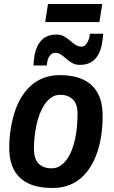

<svg xmlns="http://www.w3.org/2000/svg" viewBox="-20 -926 570 956"><path d="M242 10Q171 10 123 -12Q75 -34 50.5 -78.5Q26 -123 26 -190Q26 -235 32.5 -278.5Q39 -322 51.5 -363Q64 -404 84 -438Q104 -472 132 -498Q160 -524 197 -538Q234 -552 279 -552Q346 -552 393.5 -530Q441 -508 466 -463.5Q491 -419 491 -350Q491 -302 485 -257.5Q479 -213 466 -173Q453 -133 433 -99.5Q413 -66 385.5 -41.5Q358 -17 322.5 -3.5Q287 10 242 10ZM237 -88Q261 -88 279.5 -100Q298 -112 312.5 -132Q327 -152 337.5 -179Q348 -206 354.5 -236.5Q361 -267 363.5 -299Q366 -331 366 -362Q366 -409 342 -431.5Q318 -454 280 -454Q256 -454 237 -441.5Q218 -429 203.5 -408Q189 -387 178.5 -360.5Q168 -334 161.5 -303.5Q155 -273 152 -243.5Q149 -214 149 -187Q149 -135 172 -111.5Q195 -88 237 -88ZM147 -600Q147 -609 148 -620Q149 -631 152 -652Q161 -699 187.5 -726.5Q214 -754 262 -754Q283 -754 299 -745Q315 -736 328.5 -724Q342 -712 355.5 -703Q369 -694 386 -694Q398 -694 406 -702.5Q414 -711 418.5 -721.5Q423 -732 425 -740Q427 -749 427 -752.5Q427 -756 427 -758H494Q493 -749 492.5 -742Q492 -735 490 -724Q483 -665 455 -634Q427 -603 378 -603Q356 -603 340 -612Q324 -621 310.5 -633Q297 -645 284 -654Q271 -663 255 -663Q240 -663 230.5 -651.5Q221 -640 219 -632Q216 -623 215 -615.5Q214 -608 213 -600ZM205 -816 219 -906H489L475 -816Z"/></svg>

Font: Georama ExtraCondensed Thin SemiBold
Style: Italic
Weight: 600
Italic angle: -9°
Version: Version 1.001